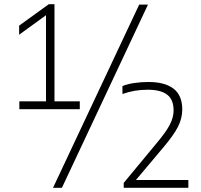

<svg xmlns="http://www.w3.org/2000/svg" viewBox="-20 -830 961 918"><path d="M200 -318.5V-776L213.5 -767L71.5 -664V-707.5L213.5 -810H240.5V-318.5ZM72.5 -308V-345.5H361.5V-308ZM233.5 68 645.5 -808H687.5L276 68ZM571.5 68V44.5L730.5 -147.5Q773.5 -198.5 791.8 -233.5Q810 -268.5 810 -302Q810 -354 779 -377.5Q748 -401 687.5 -401Q653.5 -401 623.2 -395.8Q593 -390.5 565.5 -380.5V-418.5Q590 -428.5 622.2 -433.2Q654.5 -438 690 -438Q767.5 -438 809.5 -406.2Q851.5 -374.5 851.5 -305.5Q851 -263.5 831 -224Q811 -184.5 762.5 -127L619 43.5L615.5 30.5H880.5V68Z"/></svg>

Font: Encode Sans SemiExpanded ExtraLight
Style: Regular
Weight: 250
Width: 6
Designer: Multiple Designers
Foundry: Impallari Type
Version: Version 3.002